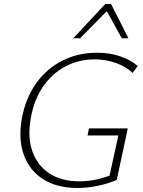

<svg xmlns="http://www.w3.org/2000/svg" viewBox="-20 -927 712 954"><path d="M365 7Q263 7 194.5 -36.5Q126 -80 98 -158.5Q70 -237 89 -341Q108 -441 160 -513.5Q212 -586 289.5 -625.5Q367 -665 462 -665Q526 -665 578 -647Q630 -629 664 -599L639 -565Q605 -597 554.5 -614.5Q504 -632 451 -632Q372 -632 306 -597.5Q240 -563 194.5 -497.5Q149 -432 133 -340Q116 -245 141 -174.5Q166 -104 226 -65Q286 -26 375 -26Q417 -26 461 -35.5Q505 -45 545 -63L520 -34L568 -254H415L422 -289H615L560 -33Q513 -13 462.5 -3Q412 7 365 7ZM344 -737 503 -907H532L521 -882L378 -737ZM585 -737 505 -882 503 -907H532L618 -737Z"/></svg>

Font: Ysabeau Infant ExtraLight
Style: Italic
Weight: 250
Italic angle: -12°
Designer: Christian Thalmann (Catharsis Fonts)
Version: Version 2.001;gftools[0.9.30]; featfreeze: ss01,ss02,lnum